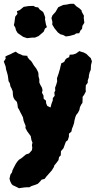

<svg xmlns="http://www.w3.org/2000/svg" viewBox="-22 -773 518 1011"><path d="M78 218 60 209 45 202 39 196 32 182 28 168 33 146 41 135 44 123 50 111 61 90 69 78 78 68 91 60 103 50 115 40 131 35 146 18 148 5 146 -9 149 -22 144 -34 142 -44 140 -56 132 -67 121 -82 112 -99 113 -110 106 -127 102 -138 99 -155 92 -169 85 -182 79 -195 72 -206 70 -223 67 -236 54 -250 48 -262 46 -274 45 -292 39 -307 33 -318 30 -334 23 -346 21 -362 19 -376 15 -391 10 -407 8 -422 -2 -449 8 -464 6 -475 17 -481 34 -488 47 -495 61 -501 66 -497 75 -491 88 -486 98 -481 122 -479 123 -472 135 -457 141 -453 149 -441 156 -429 169 -412 176 -399 180 -389 181 -370 185 -356V-339L189 -329L199 -311L202 -298L199 -285L207 -270L208 -253L220 -243L221 -229L227 -215L244 -207L249 -226L256 -245V-256L266 -269L264 -286L269 -296L268 -311L274 -327L279 -344L278 -361L287 -387L290 -398L294 -411L296 -421L301 -440L316 -447L322 -459L329 -466L342 -472L345 -485L363 -486L378 -491L392 -501L395 -504L410 -499L418 -497L433 -489L444 -478L456 -467L462 -450L457 -429L456 -406L450 -392L446 -375V-367L440 -349V-337L430 -324L429 -303L430 -291L421 -274L413 -263V-250L412 -231L406 -223L399 -209L396 -194L389 -180L379 -167L374 -154L370 -138L368 -125L362 -107L357 -95L354 -80L341 -69V-54L335 -35L325 -27L319 -11L312 8L299 23L298 45L289 54L286 70L275 85L264 98L262 106L251 124L244 132L229 149L221 158L213 169L197 173L189 183L177 195L161 201L143 207L133 213H121L106 214ZM325 -581 310 -589 297 -592 283 -602 265 -624 253 -644 254 -657 249 -678 254 -692 271 -711 280 -727 285 -735 311 -747 329 -749 348 -753H367L381 -739L395 -730L407 -719L409 -710L420 -690L419 -679L422 -653L412 -637L410 -621L402 -613L395 -598L379 -597L371 -591L345 -584ZM121 -572 100 -579 87 -588 71 -599 62 -614 59 -627 51 -641 54 -654 58 -685 70 -700 67 -714 82 -720 103 -737 128 -741 154 -742 165 -736 179 -734 187 -723 205 -710 209 -701 216 -682 215 -671 220 -644 225 -630 215 -623 208 -606 194 -594 181 -583 162 -575H147Z"/></svg>

Font: Winky Rough
Style: Bold
Weight: 700
Designer: Simon Atzbach
Foundry: typofactur
Version: Version 1.206; ttfautohint (v1.8.4.7-5d5b)